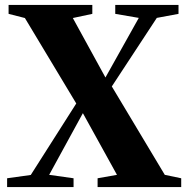

<svg xmlns="http://www.w3.org/2000/svg" viewBox="-20 -763 768 783"><path d="M105.5 -49.5 291 -341 81.5 -689.5 15 -706.5V-743H356.5V-706.5L277 -689.5L410 -447L546 -690L450 -706.5V-743H708V-706.5L619.5 -690L436 -410.5L652 -50L719 -36V0H378V-36L457 -50L318 -301.5L180.5 -50L280 -36V0H9V-36Z"/></svg>

Font: Merriweather 96pt ExtraBold
Style: Regular
Weight: 800
Version: Version 2.100